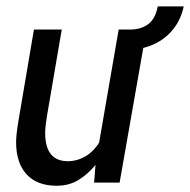

<svg xmlns="http://www.w3.org/2000/svg" viewBox="-20 -584 608 614"><path d="M161 10Q98.5 10 65 -26.5Q31.5 -63 31.5 -129.5Q31.5 -141 33.5 -159.2Q35.5 -177.5 39.5 -200.5L88.5 -489.5H177.5L130.5 -215Q128 -199.5 126.2 -184.8Q124.5 -170 124.5 -159Q124.5 -68.5 197 -68.5Q226.5 -68.5 253.5 -84.2Q280.5 -100 300.5 -133.5L289 -61Q264.5 -30 233.5 -10Q202.5 10 161 10ZM281 0 286 -64.5 359.5 -489.5H448.5L362.5 0ZM383.5 -424.5 396 -489.5Q431 -489.5 454 -506.8Q477 -524 484.5 -563.5H567.5Q558.5 -521 533.2 -489.8Q508 -458.5 469.8 -441.5Q431.5 -424.5 383.5 -424.5Z"/></svg>

Font: Cabin
Style: Italic
Weight: 400
Width: 4
Italic angle: -10°
Designer: Pablo Impallari
Foundry: Pablo Impallari. http://www.impallari.com Igino Marini. http://www.ikern.com
Version: Version 3.001